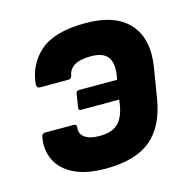

<svg xmlns="http://www.w3.org/2000/svg" viewBox="-83 -589 677 683"><g transform="rotate(-15 255.5 -247.5)"><path d="M289 -507Q399 -507 449.5 -450.5Q500 -394 484 -293L466 -183Q450 -83 392.5 -35.5Q335 12 226 12Q154 12 109 -10.5Q64 -33 46 -71Q28 -109 36 -154Q38 -168 50 -168H155Q167 -168 165 -155Q162 -133 180 -119.5Q198 -106 234 -106Q279 -106 301.5 -126.5Q324 -147 332 -193L335 -213H195Q184 -213 186 -223L194 -273Q195 -283 206 -283H346L348 -294Q356 -344 338.5 -366Q321 -388 278 -388Q237 -388 216.5 -375.5Q196 -363 192 -340Q190 -328 178 -328H74Q62 -328 62 -342Q69 -415 122 -461Q175 -507 289 -507Z"/></g></svg>

Font: Sofia Sans ExtraBold
Style: Italic
Weight: 800
Italic angle: -9°
Designer: Botio Nikoltchev, Ani Petrova
Foundry: lettersoup
Version: Version 4.100; ttfautohint (v1.8.4.7-5d5b)